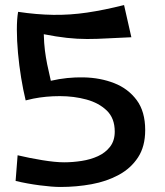

<svg xmlns="http://www.w3.org/2000/svg" viewBox="-20 -727 654 763"><path d="M220 16Q188 16 138 9.5Q88 3 42 -8L50 -110Q96 -99 148 -90.5Q200 -82 235 -82Q269 -82 304.5 -87.5Q340 -93 369.5 -106.5Q399 -120 417.5 -144Q436 -168 436 -204Q436 -257 404.5 -287.5Q373 -318 323.5 -331.5Q274 -345 218 -345Q162 -345 112 -335L82 -328Q72 -369 64 -418Q56 -467 51.5 -516.5Q47 -566 47 -609Q47 -652 52 -680Q125 -669 191.5 -668Q258 -667 326 -677Q394 -687 473 -707L502 -579Q449 -577 407 -574.5Q365 -572 326 -572Q287 -572 246 -576.5Q205 -581 154 -591Q155 -554 158.5 -526.5Q162 -499 167.5 -471.5Q173 -444 182 -406Q247 -421 313 -419.5Q379 -418 434 -396.5Q489 -375 523 -329.5Q557 -284 557 -210Q557 -145 528.5 -101.5Q500 -58 452 -32Q404 -6 344 5Q284 16 220 16Z"/></svg>

Font: Marhey
Style: Regular
Weight: 400
Designer: Nur Syamsi & Bustanul Arifin
Foundry: Namelatype
Version: Version 1.000; ttfautohint (v1.8.4.7-5d5b)